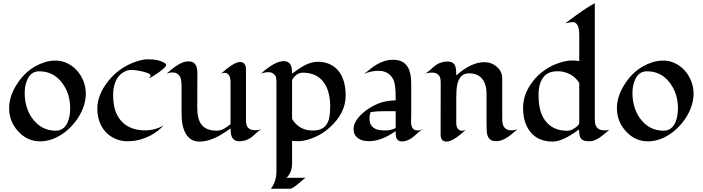

<svg xmlns="http://www.w3.org/2000/svg" viewBox="-20 -853 4282 1170"><path d="M359.4 -36.1Q293 8.3 225.1 8.3Q145.5 8.3 89.8 -53.7Q35.6 -113.3 35.6 -193.4Q35.6 -261.7 77.1 -330.6Q139.2 -435.1 246.1 -471.7Q280.3 -483.9 318.4 -483.9Q356.4 -483.9 390.9 -467Q425.3 -450.2 450.2 -421.9Q475.1 -393.6 489 -357.2Q502.9 -320.8 502.9 -284.2Q502.9 -247.6 492.2 -212.6Q481.4 -177.7 462.2 -145.5Q442.9 -113.3 416.7 -85.2Q390.6 -57.1 359.4 -36.1ZM219.2 -418.5Q170.4 -418.5 147.9 -371.1Q130.4 -334 130.4 -287.1Q130.4 -240.2 142.8 -200Q155.3 -159.7 179.7 -127.9Q233.9 -56.6 319.3 -56.6Q369.1 -56.6 391.6 -106.4Q407.7 -143.6 407.7 -191.9Q407.7 -286.1 355.2 -352.3Q302.7 -418.5 219.2 -418.5Z M888.2 -377.9Q897.9 -387.7 897.9 -392.6Q897.9 -397.5 891.4 -401.9Q884.8 -406.2 874.3 -409.9Q863.8 -413.6 851.1 -416.7Q838.4 -419.9 826.7 -421.9Q801.8 -426.8 778.8 -426.8Q755.9 -426.8 732.2 -412.8Q708.5 -398.9 694.3 -376Q669.4 -335 669.4 -276.6Q669.4 -218.3 682.1 -180.4Q694.8 -142.6 719.2 -115.2Q770.5 -58.6 864.3 -58.6Q923.3 -58.6 976.1 -87.9Q914.6 -21.5 820.3 1Q790.5 7.8 754.4 7.8Q718.3 7.8 683.1 -7.3Q647.9 -22.5 623.5 -49.3Q573.2 -104.5 573.2 -192.4Q573.2 -263.7 622.6 -335.9Q695.3 -441.4 814.5 -479.5Q851.6 -491.7 881.8 -491.7Q953.1 -491.7 988.3 -465.3Q992.2 -462.4 992.2 -457.5Q992.2 -439.9 920.9 -394Q895.5 -377.9 888.2 -377.9Z M1327.1 -404.3Q1405.8 -475.1 1442.4 -475.1Q1479 -475.1 1479 -428.2V-118.2Q1479 -88.9 1492.2 -74.2Q1505.4 -59.6 1536.1 -59.6Q1557.6 -59.6 1578.1 -67.4Q1562 -61.5 1549.1 -49.1Q1536.1 -36.6 1521.5 -23.9Q1484.9 7.8 1438 7.8Q1393.1 7.8 1386.7 -42Q1385.3 -56.2 1384.8 -70.8Q1278.3 9.8 1195.8 9.8Q1140.1 9.8 1111.8 -39.1Q1086.4 -83 1086.4 -159.2V-323.7Q1086.4 -366.2 1079.1 -381.3Q1065.4 -411.6 1029.8 -411.6Q1012.7 -411.6 995.1 -404.3Q1054.7 -457.5 1091.8 -471.7Q1109.9 -479 1129.4 -479Q1182.6 -479 1182.6 -411.1Q1182.6 -411.1 1182.6 -378.4Q1182.6 -378.4 1182.1 -196.3Q1182.1 -126.5 1208 -93.8Q1236.3 -56.6 1302.2 -56.6Q1334.5 -56.6 1369.1 -84.5Q1377.9 -91.3 1384.8 -96.2V-354Q1384.8 -390.1 1367.2 -403.8Q1359.9 -409.2 1349.1 -409.2Q1338.4 -409.2 1327.1 -404.3Z M1569.3 -403.8Q1655.3 -480.5 1708.5 -480.5Q1752.9 -480.5 1758.3 -431.6Q1759.8 -418 1759.8 -404.3Q1809.1 -440.4 1830.1 -451.7Q1875.5 -476.6 1917.7 -476.6Q1960 -476.6 1992.9 -460.2Q2025.9 -443.8 2046.9 -415.5Q2086.4 -361.3 2086.4 -271Q2086.4 -164.1 1990.2 -77.1Q1932.6 -24.9 1859.4 -2.9Q1823.2 7.3 1797.6 7.3Q1772 7.3 1759.8 4.9V144.5Q1759.8 198.2 1725.6 230.5H1844.7Q1839.4 231 1827.1 241.5Q1814.9 252 1800.8 264.2Q1761.7 296.9 1750 296.9H1630.9Q1664.6 252.4 1664.6 191.4V-350.1Q1664.6 -382.3 1656.7 -393.1Q1642.6 -413.1 1616.7 -413.1Q1590.8 -413.1 1569.3 -403.8ZM1759.8 -128.9Q1801.3 -57.6 1886.7 -57.6Q1976.6 -57.6 1988.3 -146.5Q1992.2 -173.3 1992.2 -209.2Q1992.2 -245.1 1983.4 -282.5Q1974.6 -319.8 1955.1 -348.1Q1911.6 -410.2 1825.2 -410.2Q1786.6 -410.2 1759.8 -365.7Z M2485.8 -144.5 2484.9 -110.4Q2484.9 -72.3 2506.3 -62Q2514.6 -58.1 2525.4 -58.1Q2542.5 -58.1 2560.5 -65.9Q2542 -58.1 2528.3 -45.4Q2514.6 -32.7 2500.5 -20.5Q2465.3 8.8 2429.7 8.8Q2394 8.8 2391.6 -32.2Q2390.6 -43 2390.6 -53.7Q2302.7 7.3 2229.5 7.3Q2167.5 7.3 2143.6 -30.3Q2134.8 -43.9 2134.8 -67.9Q2134.8 -91.8 2149.4 -116Q2164.1 -140.1 2186.5 -160.2Q2226.6 -197.3 2283.2 -221.2Q2325.2 -239.3 2391.1 -241.7V-263.2Q2391.1 -340.8 2377 -368.2Q2362.8 -395.5 2340.3 -408.4Q2317.9 -421.4 2287.6 -421.4Q2236.3 -421.4 2197.3 -401.4Q2251 -445.8 2275.9 -460Q2327.1 -488.8 2368.9 -488.8Q2410.6 -488.8 2431.6 -476.6Q2452.6 -464.4 2464.8 -444.3Q2485.8 -409.2 2485.8 -343.3ZM2391.1 -72.8V-175.3H2312Q2269.5 -175.3 2237.8 -169.4Q2231.4 -148.4 2231.4 -129.4Q2231.4 -110.4 2238 -96.7Q2244.6 -83 2256.3 -74.5Q2268.1 -65.9 2283.7 -62Q2299.3 -58.1 2330.1 -58.1Q2360.8 -58.1 2391.1 -72.8Z M2665 -33.2 2665.5 -347.2Q2665.5 -379.9 2656.7 -391.1Q2641.6 -410.6 2614.7 -410.6Q2587.9 -410.6 2566.9 -402.8Q2579.6 -407.7 2600.1 -425.8Q2637.7 -460.4 2653.3 -466.3Q2682.6 -478 2704.8 -478Q2727.1 -478 2738 -470.7Q2749 -463.4 2753.9 -451.2Q2760.3 -436 2760.3 -393.6Q2851.6 -474.1 2931.2 -474.1Q2974.6 -474.1 3006.8 -446.8Q3040.5 -417.5 3040.5 -375.5V-134.3Q3040.5 -98.1 3048.3 -84.5Q3063 -58.6 3097.2 -58.6Q3116.7 -58.6 3134.3 -65.9Q3090.8 -28.3 3074.2 -17.6Q3036.1 7.3 3007.6 7.3Q2979 7.3 2967 -2.9Q2955.1 -13.2 2950.2 -28.8Q2944.8 -45.9 2944.8 -98.6V-281.2Q2944.8 -368.7 2887.7 -396.5Q2867.2 -406.2 2838.4 -406.2Q2767.6 -406.2 2761.7 -301.3Q2760.3 -274.9 2760.3 -253.9V-103Q2760.3 -71.8 2779.3 -60.5Q2786.1 -56.2 2796.4 -56.2Q2806.6 -56.2 2817.9 -61Q2807.6 -52.2 2793.5 -40Q2779.3 -27.8 2763.7 -16.6Q2725.1 9.8 2702.1 9.8Q2665 9.8 2665 -33.2Z M3509.8 -481V-641.1Q3509.8 -693.4 3490.7 -710.4Q3481.9 -718.3 3469.2 -718.3Q3454.1 -718.3 3424.8 -710.9Q3547.4 -804.2 3604.5 -833.5V-135.3Q3604.5 -95.7 3612.8 -83Q3627.4 -58.6 3663.6 -58.6Q3678.2 -58.6 3692.4 -61.5Q3678.2 -50.3 3664.3 -38.1Q3650.4 -25.9 3635.3 -15.6Q3600.6 7.8 3574.2 7.8Q3547.9 7.8 3536.4 2.9Q3524.9 -2 3518.6 -11.2Q3508.8 -25.4 3508.8 -64.5Q3408.7 9.8 3348.1 9.8Q3258.8 9.8 3211.4 -49.8Q3167.5 -104.5 3167.5 -196.3Q3167.5 -271.5 3214.4 -339.8Q3257.8 -404.8 3329.1 -444.3Q3363.3 -463.4 3400.9 -473.9Q3438.5 -484.4 3464.4 -484.4Q3490.2 -484.4 3509.8 -481ZM3509.8 -347.7Q3487.8 -382.8 3452.6 -400.9Q3417.5 -418.9 3379.4 -418.9Q3341.3 -418.9 3318.8 -406Q3296.4 -393.1 3283.7 -371.6Q3261.7 -334.5 3261.7 -278.6Q3261.7 -222.7 3271.5 -184.8Q3281.2 -147 3302.2 -118.2Q3348.1 -56.2 3436.5 -56.2Q3455.6 -56.2 3474.1 -67.4Q3509.8 -87.9 3509.8 -106Z M4063 -36.1Q3996.6 8.3 3928.7 8.3Q3849.1 8.3 3793.5 -53.7Q3739.3 -113.3 3739.3 -193.4Q3739.3 -261.7 3780.8 -330.6Q3842.8 -435.1 3949.7 -471.7Q3983.9 -483.9 4022 -483.9Q4060.1 -483.9 4094.5 -467Q4128.9 -450.2 4153.8 -421.9Q4178.7 -393.6 4192.6 -357.2Q4206.5 -320.8 4206.5 -284.2Q4206.5 -247.6 4195.8 -212.6Q4185.1 -177.7 4165.8 -145.5Q4146.5 -113.3 4120.4 -85.2Q4094.2 -57.1 4063 -36.1ZM3922.9 -418.5Q3874 -418.5 3851.6 -371.1Q3834 -334 3834 -287.1Q3834 -240.2 3846.4 -200Q3858.9 -159.7 3883.3 -127.9Q3937.5 -56.6 4022.9 -56.6Q4072.8 -56.6 4095.2 -106.4Q4111.3 -143.6 4111.3 -191.9Q4111.3 -286.1 4058.8 -352.3Q4006.3 -418.5 3922.9 -418.5Z"/></svg>

Font: Fondamento
Style: Regular
Weight: 400
Version: Version 1.000